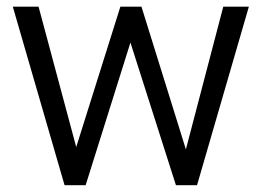

<svg xmlns="http://www.w3.org/2000/svg" viewBox="-20 -545 773 565"><path d="M527 -105.5 637 -525.3H712.3L559.8 0H497.7L363.8 -419.7L232 0H170L17.7 -525.3H93.5L204.3 -112.3L334.2 -525.3H396.3Z"/></svg>

Font: FreesentationVF
Style: Regular
Weight: 400
Designer: glyphs from Roboto by Christian Robertson / Hangul glyphs from Noto Sans CJK(Source Han Sans) by Jang Soo-young and Kang
Foundry: PT&
Version: Version 2.001;Glyphs 3.3.1 (3343)